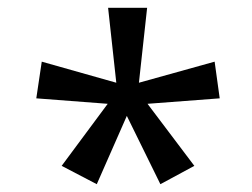

<svg xmlns="http://www.w3.org/2000/svg" viewBox="-20 -765 647 492"><path d="M138 -340 256 -499 73 -513 87 -607 278 -553 257 -745H357L336 -553L530 -607L543 -513L358 -499L478 -340L391 -293L305 -468L228 -293Z"/></svg>

Font: malayalam25
Style: Book
Weight: 400
Designer: Jelle Bosma - Monotype Design Team
Foundry: Monotype Imaging Inc.
Version: Version 2.003